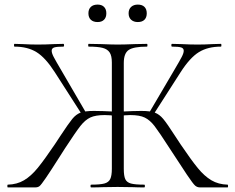

<svg xmlns="http://www.w3.org/2000/svg" viewBox="-20 -816 1025 836"><path d="M377 -12Q416 -12 434.5 -17Q453 -22 460 -36.5Q467 -51 467 -81V-544Q467 -573 457.5 -587.5Q448 -602 427 -607.5Q406 -613 366 -613Q364 -613 364 -619Q364 -625 366 -625L420 -624Q468 -622 492 -622Q520 -622 568 -624L620 -625Q622 -625 622 -619Q622 -613 620 -613Q562 -613 540.5 -598.5Q519 -584 519 -542V-81Q519 -50 525.5 -36Q532 -22 550 -17Q568 -12 608 -12Q611 -12 611 -6Q611 0 608 0Q578 0 561 -1L492 -2L425 -1Q408 0 377 0Q374 0 374 -6Q374 -12 377 -12ZM14 -12Q54 -13 84.5 -31Q115 -49 144 -84.5Q173 -120 219 -188L244 -226Q279 -279 295 -298.5Q311 -318 330.5 -325.5Q350 -333 389 -333Q421 -333 482 -330L481 -312Q473 -312 461 -314L436 -315Q396 -315 373.5 -304.5Q351 -294 330.5 -268Q310 -242 263 -170L233 -123Q200 -71 179.5 -41Q159 -11 152 -5.5Q145 0 133 0H14Q12 0 12 -6Q12 -12 14 -12ZM43 -613Q41 -613 41 -619Q41 -625 43 -625L78 -624Q114 -622 144 -622Q178 -622 216 -624L256 -625Q259 -625 259 -619Q259 -613 256 -613Q228 -613 216.5 -609.5Q205 -606 205 -595Q205 -585 213.5 -568.5Q222 -552 248 -508L354 -326L337 -317L219 -501Q178 -565 139 -589Q100 -613 43 -613ZM720 -168Q673 -241 653 -267Q633 -293 610.5 -304Q588 -315 547 -315Q536 -315 524.5 -314Q513 -313 504 -312L503 -330Q565 -333 595 -333Q635 -333 654.5 -325.5Q674 -318 690.5 -298.5Q707 -279 743 -223L766 -188Q812 -120 841 -84.5Q870 -49 900.5 -31Q931 -13 971 -12Q973 -12 973 -6Q973 0 971 0H851Q839 0 830 -7.5Q821 -15 793.5 -56Q766 -97 720 -168ZM630 -326 737 -508Q763 -552 771.5 -568.5Q780 -585 780 -595Q780 -606 768.5 -609.5Q757 -613 729 -613Q726 -613 726 -619Q726 -625 729 -625L769 -624Q807 -622 841 -622Q871 -622 907 -624L942 -625Q944 -625 944 -619Q944 -613 942 -613Q885 -613 846 -589Q807 -565 766 -501L648 -317ZM365 -758Q365 -776 375.5 -786Q386 -796 405 -796Q423 -796 433 -786Q443 -776 443 -758Q443 -740 433 -730Q423 -720 405 -720Q386 -720 375.5 -730Q365 -740 365 -758ZM540 -758Q540 -776 551 -786Q562 -796 580 -796Q599 -796 609 -786Q619 -776 619 -758Q619 -740 609 -730Q599 -720 580 -720Q562 -720 551 -730Q540 -740 540 -758Z"/></svg>

Font: Cormorant SC Light
Style: Regular
Weight: 300
Designer: Christian Thalmann (Catharsis Fonts)
Foundry: Catharsis Fonts
Version: Version 4.000